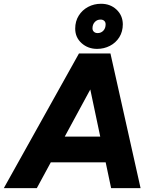

<svg xmlns="http://www.w3.org/2000/svg" viewBox="-54 -978 801 998"><path d="M356.4 -700H516.7L137.3 0H-34.2ZM375.8 -700H520.1L676.7 0H523.6ZM142.1 -268.1H594.4L572.1 -134.2H119.8ZM336.9 -829.2Q336.9 -867.5 355.2 -896.7Q373.5 -925.9 404.1 -942.2Q434.7 -958.4 471.2 -958.4Q519.3 -958.4 551.5 -928.3Q583.7 -898.1 584.4 -852.4Q584.4 -813.6 566.2 -784.5Q547.9 -755.4 517.1 -739.6Q486.3 -723.9 450.8 -723.9Q403.3 -723.9 370.1 -753.7Q336.9 -783.5 336.9 -829.2ZM495 -851.5Q495 -863.1 487.7 -869.7Q480.4 -876.3 468.6 -876.3Q450.5 -876.3 438.6 -863.4Q426.7 -850.5 426.7 -830.7Q426.7 -819.8 434.1 -812.9Q441.5 -806 453.3 -806Q471.4 -806 483.2 -818.6Q495 -831.1 495 -851.5Z"/></svg>

Font: Oak Sans Light Italic
Style: Regular
Weight: 400
Italic angle: -9.5°
Foundry: Erik Kennedy, Walven
Version: Version 1.000;Glyphs 3.1.2 (3151)